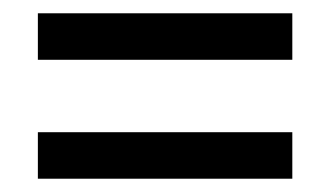

<svg xmlns="http://www.w3.org/2000/svg" viewBox="-20 -444 498 289"><path d="M37 -245V-175H420V-245ZM420 -424V-354H37V-424Z"/></svg>

Font: Ek Mukta Medium
Style: Regular
Weight: 500
Designer: Girish Dalvi and Yashodeep Gholap
Foundry: Ek Type
Version: Version 2.538;PS 1.002;hotconv 16.6.51;makeotf.lib2.5.65220;